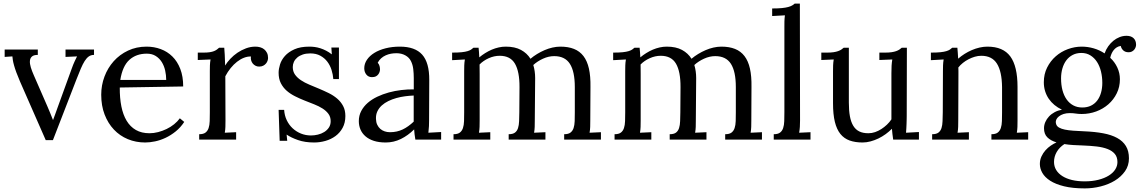

<svg xmlns="http://www.w3.org/2000/svg" viewBox="-20 -775 6328 1066"><path d="M273.9 2.9H233.9L90.8 -323.2Q78.6 -351.6 70.6 -373.5Q62.5 -395.5 57.9 -412.4Q53.2 -429.2 51.3 -441.2Q49.3 -453.1 48.8 -461.9L5.9 -459V-500H189.9V-470.2Q167 -470.2 157 -460.9Q147 -451.7 146 -436.3Q145 -420.9 151.1 -400.9Q157.2 -380.9 167 -358.9L243.7 -183.1Q251.5 -166 258.8 -147.2Q266.1 -128.4 273.9 -109.4H274.9Q280.3 -124 286.4 -140.6Q292.5 -157.2 298.3 -173.8L377.9 -393.1Q386.2 -417 394.8 -435.1Q403.3 -453.1 407.7 -461.9L343.8 -459V-500H502V-470.2Q485.4 -470.2 473.1 -461.7Q460.9 -453.1 450.2 -436.3Q439.5 -419.4 428.7 -394Q418 -368.7 404.8 -335Z M794.9 -477.1Q736.3 -477.1 698.2 -442.6Q660.2 -408.2 647.9 -331.1H902.8Q902.8 -357.4 897 -383.5Q891.1 -409.7 878.2 -430.4Q865.2 -451.2 844.7 -464.1Q824.2 -477.1 794.9 -477.1ZM997.1 -294.9 645 -289.1Q644.5 -231.4 653.8 -184.6Q663.1 -137.7 683.1 -104.5Q703.1 -71.3 734.6 -53.2Q766.1 -35.2 810.1 -35.2Q833.5 -35.2 857.9 -41.5Q882.3 -47.9 905 -58.8Q927.7 -69.8 946.8 -85.2Q965.8 -100.6 978.5 -118.2L1002.9 -98.1Q982.4 -66.9 955.3 -45.2Q928.2 -23.4 899.2 -9.8Q870.1 3.9 840.8 10Q811.5 16.1 786.1 16.1Q734.4 16.1 689.7 -2.4Q645 -21 612.3 -55.7Q579.6 -90.3 560.8 -139.2Q542 -188 542 -249Q542 -301.8 560.1 -349.9Q578.1 -397.9 611.3 -435.1Q644.5 -472.2 690.9 -494.1Q737.3 -516.1 793.9 -516.1Q835.4 -516.1 872.3 -502.4Q909.2 -488.8 937 -461.4Q964.8 -434.1 981 -392.3Q997.1 -350.6 997.1 -294.9Z M1373 -461.4Q1354 -461.9 1334.5 -454.3Q1314.9 -446.8 1296.1 -432.1Q1277.3 -417.5 1260.7 -397Q1244.1 -376.5 1231 -351.6L1231.9 -106Q1231.9 -85.9 1231.4 -70.6Q1231 -55.2 1228 -38.1L1291 -41V0H1085.9V-29.8Q1108.9 -29.8 1120.8 -38.8Q1132.8 -47.9 1138.2 -64Q1143.6 -80.1 1144.3 -102.5Q1145 -125 1145 -151.9V-380.4Q1145 -396 1145.5 -411.9Q1146 -427.7 1148.9 -444.8L1078.1 -441.9V-482.9H1108.9Q1130.4 -482.9 1144.5 -485.1Q1158.7 -487.3 1168.2 -491.2Q1177.7 -495.1 1184.1 -499.8Q1190.4 -504.4 1196.3 -509.8H1225.1Q1226.6 -494.1 1227.8 -470.9Q1229 -447.8 1230 -411.1Q1241.2 -429.7 1258.8 -448.5Q1276.4 -467.3 1298.3 -482.2Q1320.3 -497.1 1345.7 -506.6Q1371.1 -516.1 1397.9 -516.1Q1411.6 -516.1 1424.6 -512.5Q1437.5 -508.8 1447 -501Q1456.5 -493.2 1462.4 -481.4Q1468.3 -469.7 1468.3 -453.1Q1468.3 -446.3 1465.6 -438Q1462.9 -429.7 1456.8 -422.4Q1450.7 -415 1441.4 -410.2Q1432.1 -405.3 1418.5 -405.3Q1407.2 -405.3 1398.2 -410.2Q1389.2 -415 1383.1 -422.6Q1377 -430.2 1374.3 -440.2Q1371.6 -450.2 1373 -461.4Z M1706.5 -22.9Q1725.6 -22.9 1744.9 -27.6Q1764.2 -32.2 1780 -42Q1795.9 -51.8 1805.9 -66.7Q1815.9 -81.5 1815.9 -102.1Q1815.9 -126 1803.5 -142.8Q1791 -159.7 1770.8 -172.6Q1750.5 -185.5 1724.4 -195.8Q1698.2 -206.1 1671.1 -216.8Q1644 -227.5 1618.2 -240.5Q1592.3 -253.4 1572 -271Q1551.8 -288.6 1539.3 -313Q1526.9 -337.4 1526.9 -371.1Q1526.9 -392.1 1534.7 -417.2Q1542.5 -442.4 1562 -464.4Q1581.5 -486.3 1614.5 -501.2Q1647.5 -516.1 1697.8 -516.1Q1711.4 -516.1 1726.8 -514.2Q1742.2 -512.2 1758.3 -507.1Q1774.4 -502 1790.5 -493.7Q1806.6 -485.4 1822.3 -473.1L1819.8 -511.2H1861.8V-335.9H1830.6Q1828.6 -361.8 1820.6 -387.2Q1812.5 -412.6 1797.1 -432.9Q1781.7 -453.1 1758.3 -465.8Q1734.9 -478.5 1702.6 -478.5Q1679.2 -478.5 1661.1 -472.4Q1643.1 -466.3 1630.6 -455.8Q1618.2 -445.3 1611.8 -431.6Q1605.5 -418 1605.5 -402.8Q1605.5 -378.4 1617.9 -360.8Q1630.4 -343.3 1650.9 -329.6Q1671.4 -315.9 1697.8 -304.9Q1724.1 -293.9 1751.5 -282.5Q1778.8 -271 1805.2 -258.1Q1831.5 -245.1 1852.1 -227.5Q1872.6 -210 1885 -186.5Q1897.5 -163.1 1897.5 -130.9Q1897.5 -93.3 1882.3 -65.4Q1867.2 -37.6 1842.5 -19.5Q1817.9 -1.5 1786.9 7.3Q1755.9 16.1 1724.1 16.1Q1673.3 16.1 1634.8 2.7Q1596.2 -10.7 1571.3 -27.8L1574.7 6.8H1532.7L1526.9 -165H1557.6Q1559.6 -133.8 1572 -107.7Q1584.5 -81.5 1604.7 -62.7Q1625 -43.9 1651.1 -33.4Q1677.2 -22.9 1706.5 -22.9Z M2276.9 -244.6Q2253.9 -243.7 2229.2 -240.5Q2204.6 -237.3 2180.9 -230.7Q2157.2 -224.1 2136.2 -213.9Q2115.2 -203.6 2099.6 -189.5Q2084 -175.3 2075.2 -156.7Q2066.4 -138.2 2067.4 -114.7Q2067.9 -96.2 2074.5 -82.3Q2081.1 -68.4 2091.6 -59.3Q2102.1 -50.3 2115.7 -45.7Q2129.4 -41 2145 -41Q2165 -41 2182.6 -44.9Q2200.2 -48.8 2216.1 -56.4Q2231.9 -64 2246.8 -74.7Q2261.7 -85.4 2276.9 -99.6ZM2002.4 -396Q2002.4 -420.9 2017.1 -442.9Q2031.7 -464.8 2058.1 -481.2Q2084.5 -497.6 2120.8 -506.8Q2157.2 -516.1 2200.2 -516.1Q2284.2 -516.1 2324 -471.7Q2363.8 -427.2 2363.3 -330.6L2362.3 -106Q2362.3 -90.3 2361.6 -74.5Q2360.8 -58.6 2358.4 -38.1L2429.2 -42V0H2286.1Q2283.2 -17.1 2281.7 -29.8Q2280.3 -42.5 2279.3 -56.6Q2245.6 -22.9 2205.8 -3.4Q2166 16.1 2121.6 16.1Q2084 16.1 2055.9 7.1Q2027.8 -2 2009.3 -18.1Q1990.7 -34.2 1981.4 -55.9Q1972.2 -77.6 1972.2 -102.5Q1972.2 -133.3 1985.6 -158.7Q1999 -184.1 2021.7 -203.9Q2044.4 -223.6 2074.7 -238Q2105 -252.4 2138.9 -261.7Q2172.9 -271 2208.3 -275.1Q2243.7 -279.3 2277.3 -278.8V-341.3Q2277.3 -367.2 2274.4 -391.6Q2271.5 -416 2261.5 -436Q2251.5 -456.1 2230.2 -467.8Q2209 -479.5 2181.2 -479.5Q2165 -479.5 2150.4 -476.8Q2135.7 -474.1 2121.6 -467.8Q2107.4 -461.4 2095.9 -451.2Q2084.5 -440.9 2077.1 -426.8Q2084.5 -418.5 2087.2 -408.4Q2089.8 -398.4 2089.8 -389.2Q2089.8 -383.3 2087.4 -375.7Q2085 -368.2 2079.8 -361.6Q2074.7 -355 2066.7 -350.8Q2058.6 -346.7 2044.9 -346.7Q2025.4 -346.7 2013.9 -361.1Q2002.4 -375.5 2002.4 -396Z M2557.1 -379.9Q2557.1 -395.5 2557.6 -411.6Q2558.1 -427.7 2561 -444.8L2490.2 -440.9V-482.9Q2522.9 -482.9 2543.5 -485.1Q2564 -487.3 2576.4 -491.2Q2588.9 -495.1 2595.7 -499.8Q2602.5 -504.4 2608.4 -509.8H2637.2Q2638.2 -500 2639.2 -487.3Q2640.1 -474.6 2641.1 -456.5Q2656.2 -469.2 2673.8 -480.2Q2691.4 -491.2 2710.2 -499.3Q2729 -507.3 2748.8 -511.7Q2768.6 -516.1 2788.1 -516.1Q2838.9 -516.1 2872.6 -497.8Q2906.2 -479.5 2925.3 -448.7Q2941.9 -462.9 2961.9 -475.1Q2981.9 -487.3 3003.4 -496.6Q3024.9 -505.9 3047.4 -511Q3069.8 -516.1 3091.3 -516.1Q3134.8 -516.1 3166.7 -503.4Q3198.7 -490.7 3219.5 -463.6Q3240.2 -436.5 3249.8 -394Q3259.3 -351.6 3258.3 -292.5L3257.3 -106Q3257.3 -85.9 3256.8 -70.6Q3256.3 -55.2 3253.4 -38.1L3316.4 -41V0H3112.3V-29.8Q3135.3 -29.8 3147.2 -38.8Q3159.2 -47.9 3164.6 -64Q3169.9 -80.1 3170.7 -102.5Q3171.4 -125 3171.4 -151.9V-291.5Q3171.4 -377.9 3144 -420.7Q3116.7 -463.4 3057.1 -463.4Q3025.9 -463.4 2994.9 -449.2Q2963.9 -435.1 2940.9 -414.1Q2951.2 -380.4 2951.2 -341.3L2949.2 -106Q2949.2 -85.9 2948.7 -70.6Q2948.2 -55.2 2945.3 -38.1L3008.3 -41V0H2804.2V-29.8Q2827.1 -29.8 2839.1 -38.8Q2851.1 -47.9 2856.2 -64Q2861.3 -80.1 2862.1 -102.5Q2862.8 -125 2863.3 -151.9L2864.3 -291.5Q2864.7 -377.4 2839.1 -421.4Q2813.5 -465.3 2754.4 -465.3Q2723.6 -465.3 2693.6 -451.9Q2663.6 -438.5 2642.6 -417Q2642.6 -405.3 2642.8 -391.8Q2643.1 -378.4 2643.1 -363.3V-106Q2643.1 -85.9 2642.6 -70.6Q2642.1 -55.2 2639.2 -38.1L2702.1 -41V0H2498V-29.8Q2521 -29.8 2533 -38.8Q2544.9 -47.9 2550.3 -64Q2555.7 -80.1 2556.4 -102.5Q2557.1 -125 2557.1 -151.9Z M3451.2 -379.9Q3451.2 -395.5 3451.7 -411.6Q3452.1 -427.7 3455.1 -444.8L3384.3 -440.9V-482.9Q3417 -482.9 3437.5 -485.1Q3458 -487.3 3470.5 -491.2Q3482.9 -495.1 3489.7 -499.8Q3496.6 -504.4 3502.4 -509.8H3531.2Q3532.2 -500 3533.2 -487.3Q3534.2 -474.6 3535.2 -456.5Q3550.3 -469.2 3567.9 -480.2Q3585.4 -491.2 3604.2 -499.3Q3623 -507.3 3642.8 -511.7Q3662.6 -516.1 3682.1 -516.1Q3732.9 -516.1 3766.6 -497.8Q3800.3 -479.5 3819.3 -448.7Q3835.9 -462.9 3856 -475.1Q3876 -487.3 3897.5 -496.6Q3918.9 -505.9 3941.4 -511Q3963.9 -516.1 3985.4 -516.1Q4028.8 -516.1 4060.8 -503.4Q4092.8 -490.7 4113.5 -463.6Q4134.3 -436.5 4143.8 -394Q4153.3 -351.6 4152.3 -292.5L4151.4 -106Q4151.4 -85.9 4150.9 -70.6Q4150.4 -55.2 4147.5 -38.1L4210.4 -41V0H4006.3V-29.8Q4029.3 -29.8 4041.3 -38.8Q4053.2 -47.9 4058.6 -64Q4064 -80.1 4064.7 -102.5Q4065.4 -125 4065.4 -151.9V-291.5Q4065.4 -377.9 4038.1 -420.7Q4010.7 -463.4 3951.2 -463.4Q3919.9 -463.4 3888.9 -449.2Q3857.9 -435.1 3835 -414.1Q3845.2 -380.4 3845.2 -341.3L3843.3 -106Q3843.3 -85.9 3842.8 -70.6Q3842.3 -55.2 3839.4 -38.1L3902.3 -41V0H3698.2V-29.8Q3721.2 -29.8 3733.2 -38.8Q3745.1 -47.9 3750.2 -64Q3755.4 -80.1 3756.1 -102.5Q3756.8 -125 3757.3 -151.9L3758.3 -291.5Q3758.8 -377.4 3733.2 -421.4Q3707.5 -465.3 3648.4 -465.3Q3617.7 -465.3 3587.6 -451.9Q3557.6 -438.5 3536.6 -417Q3536.6 -405.3 3536.9 -391.8Q3537.1 -378.4 3537.1 -363.3V-106Q3537.1 -85.9 3536.6 -70.6Q3536.1 -55.2 3533.2 -38.1L3596.2 -41V0H3392.1V-29.8Q3415 -29.8 3427 -38.8Q3439 -47.9 3444.3 -64Q3449.7 -80.1 3450.4 -102.5Q3451.2 -125 3451.2 -151.9Z M4335 -625Q4335 -640.6 4335.2 -655.3Q4335.4 -669.9 4337.9 -689.9L4267.1 -686V-728Q4299.8 -728 4321.5 -730.2Q4343.3 -732.4 4356.9 -736.3Q4370.6 -740.2 4378.4 -744.9Q4386.2 -749.5 4392.1 -754.9H4420.9L4421.9 -106Q4421.9 -85.9 4420.9 -70.6Q4419.9 -55.2 4417 -38.1L4480 -41V0H4275.9V-29.8Q4298.8 -29.8 4310.8 -38.8Q4322.8 -47.9 4328.1 -64Q4333.5 -80.1 4334.2 -102.5Q4335 -125 4335 -151.9Z M4929.2 -368.7Q4929.2 -393.1 4930.2 -410.4Q4931.2 -427.7 4934.1 -444.8L4862.3 -441.9V-482.9H4893.1Q4914.6 -482.9 4929.7 -485.1Q4944.8 -487.3 4955.6 -491.2Q4966.3 -495.1 4973.4 -499.8Q4980.5 -504.4 4986.3 -509.8H5015.1L5014.2 -131.8Q5014.2 -124 5013.9 -112.1Q5013.7 -100.1 5013.2 -87.2Q5012.7 -74.2 5012 -61.3Q5011.2 -48.3 5010.3 -38.1L5082 -42V0H4939Q4936.5 -17.1 4934.8 -31.5Q4933.1 -45.9 4932.1 -60.1Q4916.5 -44.4 4897.5 -30.5Q4878.4 -16.6 4857.2 -6.3Q4835.9 3.9 4813.5 10Q4791 16.1 4769 16.1Q4728 16.1 4697.3 5.1Q4666.5 -5.9 4646 -31.2Q4625.5 -56.6 4615.2 -98.4Q4605 -140.1 4605 -202.1V-379.9Q4605 -395.5 4605.5 -411.6Q4606 -427.7 4608.9 -444.8L4540 -441.9V-482.9H4571.3Q4592.3 -482.9 4607.4 -485.1Q4622.6 -487.3 4633.3 -491.2Q4644 -495.1 4651.1 -499.8Q4658.2 -504.4 4664.1 -509.8H4692.9V-205.1Q4692.9 -161.6 4698.7 -129.6Q4704.6 -97.7 4717.5 -76.4Q4730.5 -55.2 4751 -45.2Q4771.5 -35.2 4801.3 -35.2Q4820.3 -35.2 4838.6 -41.5Q4856.9 -47.9 4873.5 -58.6Q4890.1 -69.3 4904.5 -83Q4918.9 -96.7 4929.2 -112.3V-153.8Z M5215.3 -379.9Q5215.3 -395.5 5215.8 -411.6Q5216.3 -427.7 5219.2 -444.8L5148.4 -440.9V-482.9Q5181.2 -482.9 5201.7 -485.1Q5222.2 -487.3 5234.6 -491.2Q5247.1 -495.1 5253.9 -499.8Q5260.7 -504.4 5266.6 -509.8H5295.4Q5296.4 -498.5 5297.6 -484.1Q5298.8 -469.7 5299.8 -449.2Q5315.9 -463.4 5335.2 -475.6Q5354.5 -487.8 5375.5 -496.8Q5396.5 -505.9 5418.7 -511Q5440.9 -516.1 5462.4 -516.1Q5549.3 -516.1 5589.4 -461.7Q5629.4 -407.2 5629.4 -292.5V-106Q5629.4 -85.9 5628.9 -70.6Q5628.4 -55.2 5625.5 -38.1L5688.5 -41V0H5484.4V-29.8Q5507.3 -29.8 5519.3 -38.8Q5531.2 -47.9 5536.6 -64Q5542 -80.1 5542.7 -102.5Q5543.5 -125 5543.5 -151.9V-291.5Q5542.5 -377.9 5515.1 -421.6Q5487.8 -465.3 5428.2 -465.3Q5410.2 -465.3 5392.1 -460Q5374 -454.6 5357.4 -446Q5340.8 -437.5 5326.2 -425.8Q5311.5 -414.1 5300.8 -400.4Q5301.3 -391.6 5301.3 -381.6Q5301.3 -371.6 5301.3 -361.3L5300.3 -106Q5300.3 -85.9 5299.8 -70.6Q5299.3 -55.2 5296.4 -38.1L5359.4 -41V0H5155.3V-29.8Q5178.2 -29.8 5190.2 -38.8Q5202.1 -47.9 5207.3 -64Q5212.4 -80.1 5213.1 -102.5Q5213.9 -125 5214.4 -151.9Z M5992.7 32.7Q5964.8 31.7 5939 30.3Q5913.1 28.8 5889.6 24.9Q5861.8 43 5846.9 68.8Q5832 94.7 5832 124Q5832 148.9 5844 168.7Q5856 188.5 5878.2 202.6Q5900.4 216.8 5931.9 224.4Q5963.4 231.9 6002 231.9Q6044.9 231.9 6078.9 223.1Q6112.8 214.4 6136.2 199.7Q6159.7 185.1 6171.9 165.8Q6184.1 146.5 6184.1 125Q6184.1 97.2 6169.7 79.8Q6155.3 62.5 6129.6 52.5Q6104 42.5 6069.1 38.3Q6034.2 34.2 5992.7 32.7ZM5983.9 -481Q5957 -481 5936 -470.2Q5915 -459.5 5900.6 -440.4Q5886.2 -421.4 5878.7 -395.5Q5871.1 -369.6 5871.1 -339.8Q5871.1 -303.7 5878.9 -274.2Q5886.7 -244.6 5901.9 -223.1Q5917 -201.7 5939 -189.9Q5960.9 -178.2 5988.8 -178.2Q6016.6 -178.2 6037.4 -188.5Q6058.1 -198.7 6072 -217Q6085.9 -235.4 6093 -260.5Q6100.1 -285.6 6100.1 -314.9Q6100.1 -347.7 6092.8 -377.9Q6085.4 -408.2 6070.8 -430.9Q6056.2 -453.6 6034.4 -467.3Q6012.7 -481 5983.9 -481ZM6202.6 -520Q6189.9 -518.1 6180.2 -512Q6170.4 -505.9 6163.1 -496.6Q6155.8 -487.3 6151.1 -476.3Q6146.5 -465.3 6144 -454.1Q6168.9 -431.2 6183.3 -400.4Q6197.8 -369.6 6197.8 -335Q6197.8 -292.5 6180.4 -257.1Q6163.1 -221.7 6133.8 -196Q6104.5 -170.4 6066.2 -156.2Q6027.8 -142.1 5985.8 -142.1Q5967.3 -142.1 5952.9 -144.5Q5938.5 -147 5918.9 -147Q5900.4 -147 5885 -142.1Q5869.6 -137.2 5859.1 -128.7Q5848.6 -120.1 5845.2 -112.1Q5841.8 -104 5841.8 -98.1Q5841.8 -92.3 5843.8 -85.9Q5847.2 -74.2 5859.6 -66.9Q5872.1 -59.6 5892.1 -55.4Q5912.1 -51.3 5939.7 -49.3Q5967.3 -47.4 6002 -45.9Q6059.6 -43.5 6105.2 -34.9Q6150.9 -26.4 6182.6 -9Q6214.4 8.3 6231.2 35.9Q6248 63.5 6248 104Q6248 144.5 6226.3 175.5Q6204.6 206.5 6169.7 227.8Q6134.8 249 6091.1 260Q6047.4 271 6002.9 271Q5935.5 271 5887.9 259.3Q5840.3 247.6 5810.5 228.3Q5780.8 209 5767.1 184.8Q5753.4 160.6 5753.4 135.7Q5753.4 112.8 5762.2 93.8Q5771 74.7 5784.4 59.6Q5797.9 44.4 5814.2 33.4Q5830.6 22.5 5845.7 15.6Q5813.5 5.9 5794.9 -12.5Q5776.4 -30.8 5776.4 -63Q5776.4 -80.6 5783.7 -97.4Q5791 -114.3 5804.2 -128.4Q5817.4 -142.6 5835.7 -152.3Q5854 -162.1 5876 -166Q5853 -176.8 5834.5 -192.1Q5815.9 -207.5 5802.7 -226.8Q5789.6 -246.1 5782.5 -269Q5775.4 -292 5775.4 -318.4Q5775.4 -363.3 5793.7 -399.9Q5812 -436.5 5841.6 -462.4Q5871.1 -488.3 5908.9 -502.2Q5946.8 -516.1 5985.8 -516.1Q6019.5 -516.1 6052.2 -506.6Q6085 -497.1 6112.8 -478.5Q6120.1 -499.5 6132.8 -517.6Q6145.5 -535.6 6161.4 -548.6Q6177.2 -561.5 6195.8 -568.8Q6214.4 -576.2 6234.4 -576.2Q6259.8 -576.2 6273.7 -563Q6287.6 -549.8 6287.6 -526.4Q6287.6 -520.5 6285.2 -513.2Q6282.7 -505.9 6277.6 -499.5Q6272.5 -493.2 6264.2 -488.8Q6255.9 -484.4 6244.1 -484.9Q6227.1 -485.4 6216.3 -495.4Q6205.6 -505.4 6202.6 -520Z"/></svg>

Font: Lora
Style: Regular
Weight: 400
Designer: Olga Karpushina, Alexei Vanyashin
Foundry: Cyreal (www.cyreal.org, a@cyreal.org)
Version: Version 1.014